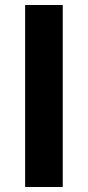

<svg xmlns="http://www.w3.org/2000/svg" viewBox="-20 -745 350 765"><path d="M230 0H80.1V-725.1H230Z"/></svg>

Font: Aurulent Sans
Style: Bold
Weight: 700
Version: Version 2007.05.04